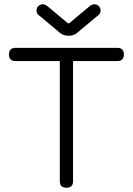

<svg xmlns="http://www.w3.org/2000/svg" viewBox="-20 -879 621 899"><path d="M180 -859Q191 -859 201 -851L298 -770H304L401 -851Q411 -859 422 -859Q434 -859 442.5 -850.5Q451 -842 451 -830Q451 -814 438 -806L341 -725Q325 -712 305 -712H297Q277 -712 261 -725L164 -806Q151 -814 151 -830Q151 -842 159.5 -850.5Q168 -859 180 -859ZM322 -31Q322 0 291 0Q260 0 260 -31V-593H53Q22 -593 22 -624Q22 -655 53 -655H529Q560 -655 560 -624Q560 -593 529 -593H322Z"/></svg>

Font: Jura Medium
Style: Regular
Weight: 500
Designer: Daniel Johnson, Alexei Vanyashin
Foundry: Daniel Johnson
Version: Version 5.103